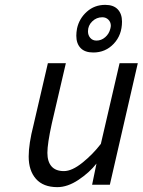

<svg xmlns="http://www.w3.org/2000/svg" viewBox="-20 -760 587 790"><path d="M294 -613Q294 -627 297 -643Q306 -684 337.5 -712Q369 -740 413 -740Q447 -740 464.5 -721.5Q482 -703 482 -671Q482 -616 448 -580Q414 -544 364 -544Q329 -544 311.5 -562.5Q294 -581 294 -613ZM434 -642Q436 -650 436 -654Q436 -669 426 -679Q416 -689 401 -689Q377 -689 359.5 -672Q342 -655 342 -631Q342 -615 351.5 -604Q361 -593 377 -593Q397 -593 413 -607Q429 -621 434 -642ZM98 -116Q98 -168 118 -246L177 -500H251L193 -251Q175 -169 175 -131Q175 -95 192 -75.5Q209 -56 243 -56Q276 -56 319 -90.5Q362 -125 395 -168L472 -500H547L432 0H359L377 -87Q348 -50 303 -20Q258 10 216 10Q158 10 128 -24Q98 -58 98 -116Z"/></svg>

Font: Cairo
Style: Italic
Weight: 400
Italic angle: -13°
Designer: Mohamed Gaber, Accademia di Belle Arti di Urbino and others
Foundry: Kief Type Foundry, Accademia di Belle Arti di Urbino and others
Version: Version 3.011